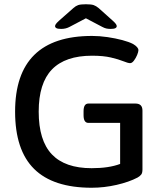

<svg xmlns="http://www.w3.org/2000/svg" viewBox="-20 -876 779 903"><path d="M411 7Q230 7 140.5 -81.5Q51 -170 51 -351Q51 -707 413 -707Q448 -707 485.5 -701.5Q523 -696 555 -687.5Q587 -679 606 -669Q631 -654 631 -640Q631 -632 625 -617.5Q619 -603 610 -591Q601 -579 592 -579Q582 -579 560 -588Q538 -597 502 -605.5Q466 -614 413 -614Q287 -614 224.5 -549.5Q162 -485 162 -351Q162 -215 224 -150Q286 -85 411 -85Q492 -85 545 -105V-298H396Q373 -298 373 -334V-353Q373 -389 396 -389H617Q650 -389 650 -356V-79Q650 -63 644.5 -55.5Q639 -48 627 -41Q587 -20 528.5 -6.5Q470 7 411 7ZM268 -740Q252 -740 245.5 -743.5Q239 -747 239 -753Q239 -757 242.5 -762.5Q246 -768 257 -778L325 -838Q336 -848 347.5 -852Q359 -856 384 -856Q409 -856 420.5 -852Q432 -848 444 -838L511 -778Q522 -768 525.5 -762.5Q529 -757 529 -753Q529 -747 522.5 -743.5Q516 -740 500 -740Q489 -740 480 -742Q471 -744 460 -750L384 -790L308 -750Q290 -740 268 -740Z"/></svg>

Font: Asap Semi Expanded Medium
Style: Regular
Weight: 500
Width: 6
Designer: Pablo Cosgaya
Foundry: Omnibus-Type
Version: Version 3.001; ttfautohint (v1.8.4.7-5d5b)